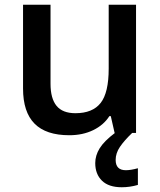

<svg xmlns="http://www.w3.org/2000/svg" viewBox="-20 -560 675 809"><path d="M77.1 0ZM462.9 0 446.8 -70.8H440.9Q417 -33.2 372.8 -11.7Q328.6 9.8 272 9.8Q173.8 9.8 125.5 -39.1Q77.1 -87.9 77.1 -187V-540H192.9V-207Q192.9 -145 218.3 -114Q243.7 -83 297.9 -83Q370.1 -83 404.1 -126.2Q438 -169.4 438 -271V-540H553.2V0ZM467.3 113.8Q467.3 157.2 510.3 157.2Q531.2 157.2 561 148.9V219.2Q527.3 229 493.2 229Q438 229 409.7 201.4Q381.3 173.8 381.3 127Q381.3 95.2 399.9 64.9Q418.5 34.7 464.4 0H537.1Q503.4 32.2 485.4 58.8Q467.3 85.4 467.3 113.8Z"/></svg>

Font: Open Sans Semibold
Style: Regular
Weight: 600
Foundry: Ascender Corporation
Version: Version 1.10; ttfautohint (v1.5.65-e2d9)